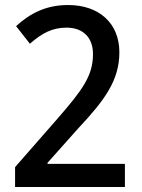

<svg xmlns="http://www.w3.org/2000/svg" viewBox="-20 -744 566 764"><path d="M477 0V-92H169V-96L292 -234C396 -345 455 -424 455 -536C455 -650 376 -724 251 -724C163 -724 100 -691 44 -640L99 -570C148 -613 189 -634 245 -634C309 -634 350 -596 350 -529C350 -442 308 -386 208 -271L40 -79V0Z"/></svg>

Font: Noto Sans Lao SemiCondensed Medium
Style: Regular
Weight: 500
Width: 4
Designer: Monotype Design Team
Foundry: Monotype Imaging Inc.
Version: Version 2.003